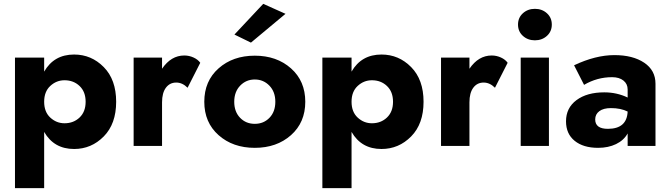

<svg xmlns="http://www.w3.org/2000/svg" viewBox="-20 -760 3488 1000"><path d="M366 16Q261 16 210 -73V220H58V-460H210V-387Q261 -476 366 -476Q456 -476 520.5 -410.5Q585 -345 585 -230Q585 -115 520.5 -49.5Q456 16 366 16ZM316 -342Q274 -342 242 -312.5Q210 -283 210 -230Q210 -177 242 -147.5Q274 -118 316 -118Q363 -118 394.5 -148Q426 -178 426 -230Q426 -282 394.5 -312Q363 -342 316 -342Z M957 -303Q930 -330 898 -330Q864 -330 844 -303Q824 -276 824 -227V0H676V-460H824V-402Q871 -471 940 -471Q965 -471 988 -460.5Q1011 -450 1023 -433Z M1118.5 -56Q1044 -122 1044 -230Q1044 -338 1118.5 -404Q1193 -470 1307 -470Q1421 -470 1495.5 -404Q1570 -338 1570 -230Q1570 -122 1495.5 -56Q1421 10 1307 10Q1193 10 1118.5 -56ZM1231 -314Q1200 -282 1200 -230Q1200 -178 1230.5 -146.5Q1261 -115 1307 -115Q1353 -115 1383.5 -146.5Q1414 -178 1414 -230Q1414 -282 1383 -314Q1352 -346 1307 -346Q1262 -346 1231 -314ZM1467 -688 1287 -538 1201 -580 1351 -740Z M1967 16Q1862 16 1811 -73V220H1659V-460H1811V-387Q1862 -476 1967 -476Q2057 -476 2121.5 -410.5Q2186 -345 2186 -230Q2186 -115 2121.5 -49.5Q2057 16 1967 16ZM1917 -342Q1875 -342 1843 -312.5Q1811 -283 1811 -230Q1811 -177 1843 -147.5Q1875 -118 1917 -118Q1964 -118 1995.5 -148Q2027 -178 2027 -230Q2027 -282 1995.5 -312Q1964 -342 1917 -342Z M2558 -303Q2531 -330 2499 -330Q2465 -330 2445 -303Q2425 -276 2425 -227V0H2277V-460H2425V-402Q2472 -471 2541 -471Q2566 -471 2589 -460.5Q2612 -450 2624 -433Z M2703.5 -573Q2678 -596 2678 -632Q2678 -668 2703.5 -691Q2729 -714 2766 -714Q2803 -714 2828.5 -691Q2854 -668 2854 -632Q2854 -596 2828.5 -573Q2803 -550 2766 -550Q2729 -550 2703.5 -573ZM2692 -460H2839V0H2692Z M3080 -138Q3080 -89 3146 -89Q3245 -89 3249 -179Q3213 -197 3162 -197Q3123 -197 3101.5 -181Q3080 -165 3080 -138ZM3022 -318 2970 -420Q3082 -473 3180 -473Q3276 -473 3335 -433.5Q3394 -394 3394 -324V0H3249V-65Q3229 -29 3188.5 -9.5Q3148 10 3095 10Q3018 10 2973 -26.5Q2928 -63 2928 -128Q2928 -198 2982.5 -238.5Q3037 -279 3127 -279Q3193 -279 3249 -252V-294Q3249 -323 3227 -340.5Q3205 -358 3168 -358Q3090 -358 3022 -318Z"/></svg>

Font: renner_700bold
Style: Bold
Weight: 700
Version: Version 003.000 ; ttfautohint (v0.97) -l 8 -r 50 -G 200 -x 1